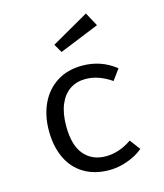

<svg xmlns="http://www.w3.org/2000/svg" viewBox="-120 -899 856 1001"><g transform="rotate(-15 307.5 -398.5)"><path d="M487.7 -109.7 529.7 -53.3Q494.4 -23.6 444.6 -5.9Q394.9 11.8 347.2 11.8Q267.7 11.8 210.5 -22.6Q153.3 -56.9 123.6 -120Q93.8 -183.1 93.8 -267.7Q93.8 -349.2 124.1 -413.6Q154.4 -477.9 211.8 -514.6Q269.2 -551.3 348.2 -551.3Q451.3 -551.3 528.7 -488.7L486.7 -431.3Q416.9 -479.5 347.2 -479.5Q299.5 -479.5 263.6 -455.9Q227.7 -432.3 207.4 -384.6Q187.2 -336.9 187.2 -267.7Q187.2 -164.1 230.5 -113.3Q273.8 -62.6 347.2 -62.6Q419.5 -62.6 487.7 -109.7ZM237.4 -693.8 438.5 -808.7 478.5 -734.9 264.1 -647.7Z"/></g></svg>

Font: Fira Code
Style: Regular
Weight: 400
Designer: Carrois Corporate, Edenspiekermann AG, Nikita Prokopov
Foundry: Carrois Corporate, Edenspiekermann AG, Nikita Prokopov
Version: Version 5.002